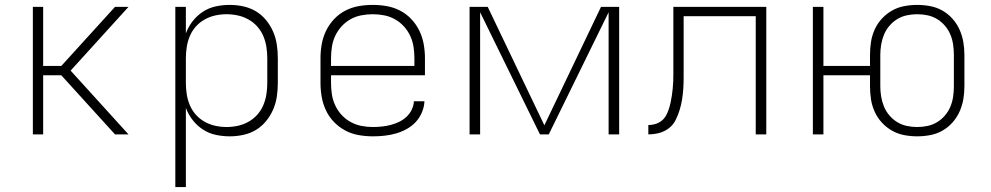

<svg xmlns="http://www.w3.org/2000/svg" viewBox="-20 -548 4040 783"><path d="M449 0 230 -241H156V0H114V-520H156V-279H230L449 -520H504L268 -260L504 0Z M695 215V-520H738V-412Q748 -439 766 -462Q784 -485 808 -500.5Q832 -516 860 -522Q888 -528 917 -528Q945 -528 972.5 -522Q1000 -516 1023.5 -502Q1047 -488 1065 -466Q1083 -444 1094 -418.5Q1105 -393 1109 -365.5Q1113 -338 1113 -310V-210Q1113 -182 1109 -154.5Q1105 -127 1094 -101.5Q1083 -76 1065 -54Q1047 -32 1023.5 -18Q1000 -4 972.5 2Q945 8 917 8Q888 8 860 2Q832 -4 808 -19.5Q784 -35 766 -58Q748 -81 738 -108V215ZM904 -30Q927 -30 950 -35Q973 -40 993.5 -51.5Q1014 -63 1029.5 -80.5Q1045 -98 1054 -119.5Q1063 -141 1066.5 -164Q1070 -187 1070 -210V-310Q1070 -333 1066.5 -356Q1063 -379 1054 -400.5Q1045 -422 1029.5 -439.5Q1014 -457 993.5 -468.5Q973 -480 950 -485Q927 -490 904 -490Q881 -490 858 -485Q835 -480 814.5 -468.5Q794 -457 778.5 -439.5Q763 -422 754 -400.5Q745 -379 741.5 -356Q738 -333 738 -310V-210Q738 -187 741.5 -164Q745 -141 754 -119.5Q763 -98 778.5 -80.5Q794 -63 814.5 -51.5Q835 -40 858 -35Q881 -30 904 -30Z M1501 8Q1472 8 1443 3Q1414 -2 1388.5 -15.5Q1363 -29 1342.5 -50Q1322 -71 1309.5 -97.5Q1297 -124 1292 -152.5Q1287 -181 1287 -210V-310Q1287 -339 1292 -367.5Q1297 -396 1309.5 -422Q1322 -448 1342 -469.5Q1362 -491 1388 -504.5Q1414 -518 1442.5 -523Q1471 -528 1500 -528Q1529 -528 1557.5 -523Q1586 -518 1612 -504.5Q1638 -491 1658 -469.5Q1678 -448 1690.5 -422Q1703 -396 1708 -367.5Q1713 -339 1713 -310V-241H1330V-210Q1330 -186 1333.5 -163Q1337 -140 1347 -118.5Q1357 -97 1373 -79.5Q1389 -62 1410 -50.5Q1431 -39 1454 -34.5Q1477 -30 1501 -30Q1519 -30 1537.5 -32Q1556 -34 1573.5 -38.5Q1591 -43 1607.5 -51Q1624 -59 1637.5 -71.5Q1651 -84 1659 -100.5Q1667 -117 1668 -135H1711Q1710 -112 1700.5 -89.5Q1691 -67 1675 -50Q1659 -33 1638 -21.5Q1617 -10 1594 -3.5Q1571 3 1547.5 5.5Q1524 8 1501 8ZM1330 -279H1670V-310Q1670 -333 1666.5 -356.5Q1663 -380 1653 -401.5Q1643 -423 1627 -440.5Q1611 -458 1590.5 -469.5Q1570 -481 1546.5 -485.5Q1523 -490 1500 -490Q1477 -490 1453.5 -485.5Q1430 -481 1409.5 -469.5Q1389 -458 1373 -440.5Q1357 -423 1347 -401.5Q1337 -380 1333.5 -356.5Q1330 -333 1330 -310Z M1895 0V-520H1969L2200 -37L2431 -520H2505V0H2462V-498L2218 0H2182L1938 -498V0Z M3062 0V-482H2768V-275Q2768 -253 2768 -230.5Q2768 -208 2766.5 -186Q2765 -164 2761.5 -142Q2758 -120 2751.5 -99Q2745 -78 2735 -58Q2725 -38 2707 -24.5Q2689 -11 2667.5 -5.5Q2646 0 2624 0V-38Q2638 -38 2652 -42Q2666 -46 2677.5 -55Q2689 -64 2696 -76.5Q2703 -89 2707.5 -103Q2712 -117 2715 -131Q2718 -145 2720 -159Q2722 -173 2723.5 -187.5Q2725 -202 2725.5 -216.5Q2726 -231 2726 -245Q2726 -259 2726 -274V-520H3105V0Z M3720 8Q3694 8 3667.5 3Q3641 -2 3618 -15Q3595 -28 3576.5 -48Q3558 -68 3547 -92.5Q3536 -117 3532 -143Q3528 -169 3528 -196V-241H3338V0H3295V-520H3338V-279H3528V-324Q3528 -351 3532 -377Q3536 -403 3547 -427.5Q3558 -452 3576.5 -472Q3595 -492 3618 -505Q3641 -518 3667.5 -523Q3694 -528 3720 -528Q3747 -528 3773.5 -523Q3800 -518 3823 -505Q3846 -492 3864 -472Q3882 -452 3893 -427.5Q3904 -403 3908.5 -377Q3913 -351 3913 -324V-196Q3913 -169 3908.5 -143Q3904 -117 3893 -92.5Q3882 -68 3864 -48Q3846 -28 3823 -15Q3800 -2 3773.5 3Q3747 8 3720 8ZM3720 -30Q3742 -30 3763 -34.5Q3784 -39 3802 -50Q3820 -61 3834 -77.5Q3848 -94 3856 -113.5Q3864 -133 3867 -154Q3870 -175 3870 -196V-324Q3870 -345 3867 -366Q3864 -387 3856 -406.5Q3848 -426 3834 -442.5Q3820 -459 3802 -470Q3784 -481 3763 -485.5Q3742 -490 3720 -490Q3699 -490 3678 -485.5Q3657 -481 3639 -470Q3621 -459 3607 -442.5Q3593 -426 3585 -406.5Q3577 -387 3573.5 -366Q3570 -345 3570 -324V-196Q3570 -175 3573.5 -154Q3577 -133 3585 -113.5Q3593 -94 3607 -77.5Q3621 -61 3639 -50Q3657 -39 3678 -34.5Q3699 -30 3720 -30Z"/></svg>

Font: Iosevka Aile Extralight
Style: Regular
Weight: 200
Designer: Belleve Invis
Foundry: Belleve Invis
Version: Version 31.1.0; ttfautohint (v1.8.4)